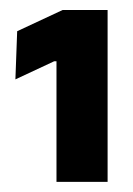

<svg xmlns="http://www.w3.org/2000/svg" viewBox="-20 -722 263 379"><path d="M91.5 -363V-601H86.8L10.4 -565.3L13.9 -660.4L103.7 -702.3H192.4V-363Z"/></svg>

Font: Anek Latin Medium
Style: Regular
Weight: 500
Designer: Yesha Goshar
Foundry: Ek Type
Version: Version 1.003